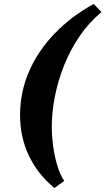

<svg xmlns="http://www.w3.org/2000/svg" viewBox="-20 -732 536 976"><path d="M456.1 -711.9 496.1 -670.9Q433.6 -619.1 386.2 -550.3Q338.9 -481.4 307.1 -402.8Q275.4 -324.2 259.3 -243.2Q243.2 -162.1 243.2 -85.9Q243.2 -43 250 9.3Q256.8 61.5 271 108.9Q285.2 156.2 306.6 187.5L256.8 223.6Q172.9 155.3 127.4 60.5Q82 -34.2 82 -147.5Q82 -262.7 127 -367.2Q171.9 -471.7 255.9 -559.6Q339.8 -647.5 456.1 -711.9Z"/></svg>

Font: Crimson Pro Black
Style: Italic
Weight: 900
Italic angle: -12°
Designer: Jacques Le Bailly
Foundry: Baron von Fonthausen
Version: Version 1.003